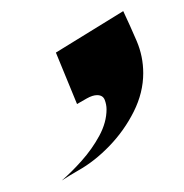

<svg xmlns="http://www.w3.org/2000/svg" viewBox="-20 -166 323 337"><path d="M88.4 150.9Q105 136.7 123.3 116.2Q141.6 95.7 154.3 72.3Q167 48.8 167 25.9Q167 17.6 163.8 9.3Q160.6 1 150.4 1Q142.6 1 132.3 6.8Q122.1 12.7 115.2 16.6L78.1 -73.7L196.3 -146.5Q208.5 -120.6 220 -93.8Q231.4 -66.9 231.4 -37.6Q231.4 -3.4 214.8 29.8Q198.2 63 172.1 90.1Q146 117.2 117.2 133.3Q109.9 137.7 102.8 141.8Q95.7 146 88.4 150.9Z"/></svg>

Font: Lugrasimo
Style: Regular
Weight: 400
Designer: The DocRepair Project, Astigmatic (AOETI)
Foundry: Google
Version: Version 1.001